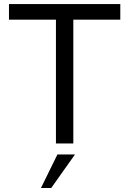

<svg xmlns="http://www.w3.org/2000/svg" viewBox="-20 -710 640 950"><path d="M256.8 0V-612.8H24.4V-689.9H575.2V-612.8H342.8V0ZM182.6 220.2 264.2 54.2H351.1L233.4 220.2Z"/></svg>

Font: HK Grotesk Medium Legacy
Style: Regular
Weight: 500
Designer: Alfredo Marco Pradil
Foundry: Hanken Design Co.
Version: Version 2.022;PS 002.022;hotconv 1.0.88;makeotf.lib2.5.64775